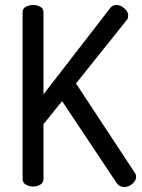

<svg xmlns="http://www.w3.org/2000/svg" viewBox="-20 -751 571 773"><path d="M113 0Q98 0 84.5 -7.5Q71 -15 71 -30V-702Q71 -717 84.5 -724Q98 -731 113 -731Q129 -731 142 -724Q155 -717 155 -702V-371L424 -719Q433 -731 449 -731Q460 -731 471 -724.5Q482 -718 489 -708.5Q496 -699 496 -688Q496 -684 495 -679Q494 -674 490 -670L286 -415L523 -55Q528 -48 528 -40Q528 -29 521 -19.5Q514 -10 503 -4Q492 2 479 2Q471 2 463 -2Q455 -6 449 -15L230 -344L155 -251V-30Q155 -15 142 -7.5Q129 0 113 0Z"/></svg>

Font: Dosis ExtraLight Medium
Style: Regular
Weight: 500
Version: Version 3.001; ttfautohint (v1.8.2)